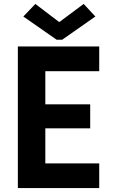

<svg xmlns="http://www.w3.org/2000/svg" viewBox="-20 -956 572 976"><path d="M70.8 -719.7H484.4V-594.2H210.4V-425.8H438.5V-303.7H210.4V-125.5H484.4V0H70.8ZM279.8 -844.7H282.7L405.3 -936L464.8 -872.1L295.9 -753.9H268.1L98.6 -872.1L159.7 -936Z"/></svg>

Font: Reddit Sans
Style: Bold
Weight: 700
Designer: Stephen Hutchings
Foundry: Reddit
Version: Version 1.013